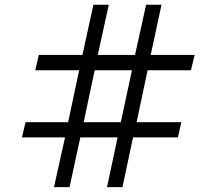

<svg xmlns="http://www.w3.org/2000/svg" viewBox="-20 -770 891 790"><path d="M247.6 -204.6H70.3L85 -267.1H260.3L305.7 -481H125L139.6 -543.9H319.3L364.3 -750.5H427.7L382.3 -543.9H535.6L581.1 -750.5H644.5L600.1 -543.9H780.8L765.6 -481H587.4L542 -267.1H726.1L711.9 -204.6H527.3L483.9 0H420.4L463.9 -204.6H310.5L266.1 0H202.1ZM369.6 -481 324.2 -267.1H477.1L522.9 -481Z"/></svg>

Font: Pinar-FD Medium
Style: Regular
Weight: 500
Designer: Amin Abedi
Version: Version 3.000